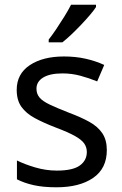

<svg xmlns="http://www.w3.org/2000/svg" viewBox="-20 -786 519 816"><path d="M434 -148Q434 -70 376 -30Q318 10 220 10Q164 10 123.5 1Q83 -8 52 -24V-104Q84 -88 129.5 -74.5Q175 -61 222 -61Q289 -61 319 -82.5Q349 -104 349 -140Q349 -160 338 -176Q327 -192 298.5 -208Q270 -224 217 -244Q165 -264 128 -284Q91 -304 71 -332Q51 -360 51 -404Q51 -472 106.5 -509Q162 -546 252 -546Q301 -546 343.5 -536.5Q386 -527 423 -510L393 -440Q359 -454 322 -464Q285 -474 246 -474Q192 -474 163.5 -456.5Q135 -439 135 -409Q135 -387 148 -371.5Q161 -356 191.5 -341.5Q222 -327 273 -307Q324 -288 360 -268Q396 -248 415 -219.5Q434 -191 434 -148ZM388 -756Q379 -742 362 -722Q345 -702 324.5 -680.5Q304 -659 283.5 -639.5Q263 -620 245 -606H187V-618Q202 -637 219.5 -663Q237 -689 254 -716.5Q271 -744 282 -766H388Z"/></svg>

Font: Noto Sans Vithkuqi
Style: Regular
Weight: 400
Version: Version 1.001